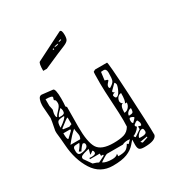

<svg xmlns="http://www.w3.org/2000/svg" viewBox="-168 -827 908 961"><g transform="rotate(-30 285.5 -346.5)"><path d="M357 -53Q356 -53 338.5 -32.5Q321 -12 291 0Q261 12 209 12Q136 12 97 -49.5Q58 -111 52 -197Q52 -200 49 -234Q46 -268 45 -271V-284Q57 -344 57 -351Q57 -355 54.5 -385.5Q52 -416 52 -419V-429Q52 -444 57.5 -459.5Q63 -475 76 -475L138 -468Q152 -468 152 -408Q152 -386 150 -364L156 -358Q156 -335 155.5 -297Q155 -259 155 -244Q155 -155 176.5 -120Q198 -85 268 -85Q306 -85 329 -92Q352 -99 366 -123Q366 -129 366.5 -141Q367 -153 367 -159Q367 -195 362.5 -267Q358 -339 358 -376Q358 -442 360 -444L371 -450H440Q445 -450 455 -264.5Q465 -79 465 -18Q457 10 391 10Q370 10 363 3Q356 -4 356 -24Q356 -31 356.5 -41Q357 -51 357 -53ZM169 -30Q185 -18 222 -18Q245 -18 255 -30V-16Q284 -16 297.5 -22Q311 -28 323 -49L330 -43L348 -61Q346 -61 341 -61.5Q336 -62 335 -62Q316 -62 304 -55H212Q208 -55 191.5 -45Q175 -35 169 -30ZM386 -23 395 -14 428 -25V-30ZM125 -49Q149 -42 156 -37L193 -55V-61H181V-74H125V-81Q126 -81 130 -80.5Q134 -80 138 -80Q162 -80 162 -92Q162 -102 156 -105L138 -92Q138 -98 141 -107Q144 -116 144 -123Q141 -121 127.5 -118Q114 -115 104 -110.5Q94 -106 94 -98L95 -92ZM426 -75Q415 -75 403.5 -64Q392 -53 391 -43L397 -42Q403 -42 408 -42Q434 -42 434 -57Q434 -75 426 -75ZM371 -66Q371 -62 378 -55L415 -80V-96Q418 -96 423 -94Q428 -92 429 -92Q434 -92 434 -105Q434 -108 430.5 -116Q427 -124 426 -124Q421 -124 415.5 -120Q410 -116 406 -113L403 -110Q403 -100 410 -98Q401 -84 388.5 -75Q376 -66 371 -66ZM82 -155Q82 -154 82 -151Q82 -148 82 -146.5Q82 -145 82 -142Q82 -139 82.5 -137.5Q83 -136 83.5 -133.5Q84 -131 85 -129.5Q86 -128 87 -126.5Q88 -125 90 -124Q92 -123 94 -122.5Q96 -122 99 -122Q115 -122 129.5 -128.5Q144 -135 144 -148Q144 -160 132 -160Q129 -159 120 -148Q111 -137 107 -129L95 -135Q116 -159 119 -172Q115 -172 105.5 -171.5Q96 -171 92.5 -170.5Q89 -170 85.5 -166Q82 -162 82 -155ZM396 -139Q396 -125 403 -123Q422 -142 422 -144Q422 -147 415 -150.5Q408 -154 403 -154Q396 -154 396 -139ZM430 -193Q420 -193 411 -184.5Q402 -176 402 -165Q420 -165 425 -169.5Q430 -174 430 -193ZM132 -246Q106 -224 76 -185H132Q133 -185 135.5 -192Q138 -199 138 -203Q138 -210 135 -224Q132 -238 132 -246ZM410 -235Q390 -235 390 -189Q405 -189 415.5 -201Q426 -213 426 -228H415Q425 -236 425 -283Q412 -283 404 -273Q396 -263 396 -250Q399 -235 410 -235ZM74 -253Q74 -216 82 -216L114 -246V-253ZM82 -271 119 -266H114Q117 -266 123 -269Q129 -272 132 -272V-309Q132 -311 131 -311Q128 -311 118 -304Q108 -297 97 -288Q86 -279 82 -277ZM384 -293Q384 -288 387 -282Q390 -276 394 -276Q406 -276 417 -298Q428 -320 428 -333Q428 -335 425.5 -339.5Q423 -344 421 -344L391 -314L390 -312Q390 -303 403 -303Q398 -303 391 -299Q384 -295 384 -293ZM120 -326Q93 -326 84.5 -319.5Q76 -313 76 -284Q120 -314 120 -326ZM125 -370Q98 -347 95 -333Q107 -333 111 -333Q115 -333 120.5 -335Q126 -337 127.5 -341.5Q129 -346 129 -354Q129 -358 125 -370ZM391 -333Q413 -346 417.5 -357.5Q422 -369 422 -403Q422 -426 406 -426Q403 -426 397.5 -425.5Q392 -425 391 -425L385 -379Q402 -375 402 -371Q402 -369 393.5 -360Q385 -351 385 -342Q385 -333 391 -333ZM82 -355Q82 -340 88 -339Q91 -348 108.5 -365.5Q126 -383 126 -397Q126 -414 121 -417L116 -420Q116 -424 120 -435Q120 -445 82 -445V-407L87 -384Q87 -380 84.5 -371.5Q82 -363 82 -355ZM300 -667Q285 -667 282 -660Q297 -660 300 -667ZM276 -655Q258 -655 250 -648Q273 -648 276 -655ZM238 -642Q240 -639 242 -639Q245 -639 245 -642Q245 -646 242 -646Q238 -646 238 -642ZM326 -676Q326 -655 319.5 -646.5Q313 -638 294 -630Q268 -620 164 -574H143Q143 -618 152 -623L312 -704L315 -705Q326 -705 326 -676Z"/></g></svg>

Font: CabinSketch
Style: Regular
Weight: 400
Designer: Pablo Impallari
Foundry: Pablo Impallari. www.impallari.com Igino Marini. www.ikern.com
Version: Version 1.002